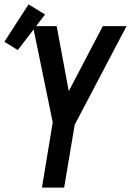

<svg xmlns="http://www.w3.org/2000/svg" viewBox="-48 -854 596 874"><path d="M143 0 192 -297 102 -735H210L265 -439L420 -735H528L292 -286L244 0ZM33 -626 -28 -664 82 -834 157 -788Z"/></svg>

Font: Iosevka SS04 Semibold
Style: Italic
Weight: 600
Italic angle: -9°
Monospace: yes
Designer: Belleve Invis
Foundry: Belleve Invis
Version: Version 19.0.0; ttfautohint (v1.8.4)